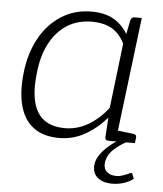

<svg xmlns="http://www.w3.org/2000/svg" viewBox="-50 -551 651 765"><g transform="rotate(5 275.5 -169.0)"><path d="M200 6Q137 6 97.5 -23.5Q58 -53 43 -110Q28 -167 38 -248Q47 -321 79 -379.5Q111 -438 164 -472.5Q217 -507 286 -507Q338 -507 373 -487.5Q408 -468 431 -430L442 -485Q445 -499 458 -499H487L426 0H397Q383 0 384 -14L389 -92Q350 -47 302.5 -20.5Q255 6 200 6ZM220 -35Q268 -35 311.5 -60Q355 -85 391 -131L422 -391Q400 -433 368 -450Q336 -467 292 -467Q234 -467 191.5 -440Q149 -413 123 -363.5Q97 -314 90 -248Q77 -142 109 -88.5Q141 -35 220 -35ZM409 0 420 -45 495 -36Q501 -35 503.5 -32Q506 -29 506 -23L503 0ZM498 120Q503 120 504 124L511 142Q495 155 472.5 162Q450 169 427 169Q389 169 367.5 150.5Q346 132 350 98Q353 76 367.5 56.5Q382 37 402 20Q422 3 443 -7L468 0Q444 12 419.5 34.5Q395 57 391 87Q388 111 402 124Q416 137 441 137Q452 137 464.5 133Q477 129 486.5 124.5Q496 120 498 120Z"/></g></svg>

Font: Aleo Light
Style: Italic
Weight: 300
Italic angle: -7°
Designer: Alessio Laiso
Foundry: Alessio Laiso
Version: Version 2.001;gftools[0.9.29]